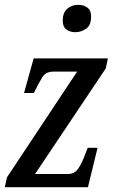

<svg xmlns="http://www.w3.org/2000/svg" viewBox="-20 -779 470 799"><path d="M0 0 9 -41 301 -481H203Q171 -481 157 -459Q143 -437 123 -396L121 -392H80L120 -536H429L420 -494L126 -55H264Q292 -55 308 -81Q324 -107 336 -141L345 -164H386L346 0ZM293 -645Q271 -645 256 -656.5Q241 -668 241 -693Q241 -726 260 -742.5Q279 -759 306 -759Q328 -759 343.5 -747.5Q359 -736 359 -710Q359 -674 338.5 -659.5Q318 -645 293 -645Z"/></svg>

Font: Noto Serif ExtraCondensed Medium
Style: Italic
Weight: 500
Width: 2
Italic angle: -12°
Designer: Monotype Design Team
Foundry: Monotype Imaging Inc.
Version: Version 2.013; ttfautohint (v1.8.4.7-5d5b)